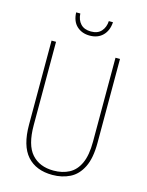

<svg xmlns="http://www.w3.org/2000/svg" viewBox="-133 -1076 820 1073"><g transform="rotate(15 277.0 -539.0)"><path d="M475 -321Q475 -233 449 -180.5Q423 -128 378 -105.5Q333 -83 277 -83Q182 -83 130.5 -141Q79 -199 79 -321V-807H105V-325Q105 -210 150.5 -159Q196 -108 277 -108Q328 -108 367 -128.5Q406 -149 427.5 -196Q449 -243 449 -321V-807H475ZM384 -995Q381 -946 352.5 -917.5Q324 -889 277 -889Q232 -889 202.5 -916Q173 -943 171 -995H195Q197 -958 218 -935.5Q239 -913 278 -913Q317 -913 337.5 -936Q358 -959 360 -995Z"/></g></svg>

Font: Noto Sans Telugu UI Condensed Thin
Style: Regular
Weight: 100
Width: 3
Designer: Jelle Bosma - Monotype Design Team
Foundry: Monotype Imaging Inc.
Version: Version 2.005; ttfautohint (v1.8.4.7-5d5b)